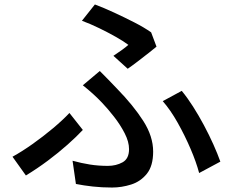

<svg xmlns="http://www.w3.org/2000/svg" viewBox="-20 -803 1040 860"><path d="M488 -553Q508 -566 526.5 -579.5Q545 -593 555 -602Q534 -618 499.5 -637.5Q465 -657 425 -676.5Q385 -696 347 -710L405 -783Q445 -768 491.5 -746.5Q538 -725 582 -702.5Q626 -680 657 -658L681 -594Q669 -584 645.5 -565.5Q622 -547 596.5 -527.5Q571 -508 552 -495ZM305 -83Q345 -72 383 -66Q421 -60 463 -60Q500 -60 529 -76Q558 -92 558 -135Q558 -168 538.5 -206Q519 -244 490.5 -280.5Q462 -317 436 -344Q399 -383 351 -421L427 -485Q447 -465 466 -445.5Q485 -426 504 -406Q578 -330 622 -261Q666 -192 666 -124Q666 -60 638 -25Q610 10 567.5 23.5Q525 37 482 37Q437 37 396 32.5Q355 28 320 21ZM872 -28Q859 -77 833.5 -136.5Q808 -196 776 -253Q744 -310 709 -350L794 -396Q819 -366 844.5 -326Q870 -286 893.5 -242Q917 -198 936 -155.5Q955 -113 967 -79ZM351 -221Q323 -191 282.5 -155Q242 -119 194.5 -83.5Q147 -48 96 -17L36 -101Q78 -124 126 -158Q174 -192 218 -229Q262 -266 291 -297Z"/></svg>

Font: Source Han Sans SC Medium
Style: Regular
Weight: 500
Designer: Ryoko NISHIZUKA 西塚涼子 (kana, bopomofo & ideographs); Paul D. Hunt (Latin, Greek & Cyrillic); Sandoll Communications 산돌커뮤니
Foundry: Adobe
Version: Version 2.004;hotconv 1.0.118;makeotfexe 2.5.65603